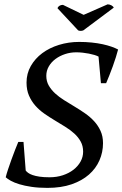

<svg xmlns="http://www.w3.org/2000/svg" viewBox="-20 -870 574 901"><path d="M100.6 -69.8Q104.5 -64.5 112.1 -58.8Q119.6 -53.2 132.8 -48.6Q146 -43.9 165.5 -41Q185.1 -38.1 212.4 -38.1Q246.1 -38.1 274.9 -47.6Q303.7 -57.1 325 -73.7Q346.2 -90.3 358.2 -112.1Q370.1 -133.8 370.1 -158.2Q370.1 -185.1 358.6 -205.8Q347.2 -226.6 328.6 -243.4Q310.1 -260.3 286.1 -275.1Q262.2 -290 237.3 -304.9Q212.4 -319.8 188.5 -336.4Q164.6 -353 146 -374Q127.4 -395 116 -421.4Q104.5 -447.8 104.5 -482.4Q104.5 -524.9 124.5 -560.1Q144.5 -595.2 178.2 -620.4Q211.9 -645.5 256.8 -659.4Q301.8 -673.3 351.6 -673.3Q382.8 -673.3 410.6 -670.4Q438.5 -667.5 461.9 -662.4Q485.4 -657.2 503.4 -650.9Q521.5 -644.5 534.2 -637.7Q530.3 -622.1 523.7 -601.3Q517.1 -580.6 509.3 -558.8Q501.5 -537.1 493.2 -516.4Q484.9 -495.6 478 -479.5H453.6L442.4 -604.5Q435.1 -608.4 423.1 -612.1Q411.1 -615.7 397.2 -618.4Q383.3 -621.1 367.9 -622.8Q352.5 -624.5 337.9 -624.5Q310.5 -624.5 285.4 -616.2Q260.3 -607.9 240.5 -593.3Q220.7 -578.6 209 -558.3Q197.3 -538.1 197.3 -514.2Q197.3 -488.8 208.7 -468.8Q220.2 -448.7 238.8 -431.6Q257.3 -414.6 281.2 -399.7Q305.2 -384.8 330.3 -369.6Q355.5 -354.5 379.4 -337.9Q403.3 -321.3 421.9 -301Q440.4 -280.8 451.9 -255.6Q463.4 -230.5 463.4 -198.2Q463.4 -155.8 446.8 -117.7Q430.2 -79.6 397.5 -50.8Q364.7 -22 315.9 -5.1Q267.1 11.7 202.6 11.7Q160.6 11.7 127.9 6.8Q95.2 2 71 -5.4Q46.9 -12.7 31 -21.5Q15.1 -30.3 6.8 -38.1Q10.7 -54.2 18.1 -76.2Q25.4 -98.1 33.7 -121.1Q42 -144 50.5 -166Q59.1 -188 65.9 -204.1H90.3ZM484.9 -849.6Q489.3 -849.6 493.9 -848.4Q498.5 -847.2 502.7 -845Q506.8 -842.8 509.8 -839.8Q512.7 -836.9 513.7 -834L371.1 -727.5Q365.7 -725.1 358.6 -725.1Q351.6 -725.1 346.7 -727.5L250 -831.1Q251.5 -837.9 258.5 -842.5Q265.6 -847.2 275.4 -847.2L372.6 -800.3Z"/></svg>

Font: PT Astra Serif
Style: Italic
Weight: 400
Italic angle: -16°
Designer: A.Korolkova, I. Chaeva
Foundry: ParaType Ltd
Version: Version 1.001